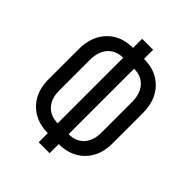

<svg xmlns="http://www.w3.org/2000/svg" viewBox="-221 -894 1043 1043"><g transform="rotate(45 300.0 -372.5)"><path d="M258 25V-45Q197 -45 151 -71Q105 -97 79.5 -143.5Q54 -190 54 -253V-487Q54 -584 109.5 -642Q165 -700 258 -700V-770H342V-700Q435 -700 490.5 -642Q546 -584 546 -487V-253Q546 -190 520.5 -143.5Q495 -97 449.5 -71Q404 -45 342 -45V25ZM258 -121V-624Q202 -624 170 -587.5Q138 -551 138 -487V-253Q138 -192 170 -156.5Q202 -121 258 -121ZM342 -121Q398 -121 430 -156.5Q462 -192 462 -253V-487Q462 -551 430 -587.5Q398 -624 342 -624Z"/></g></svg>

Font: JetBrainsMono NF
Style: Regular
Weight: 400
Designer: Philipp Nurullin, Konstantin Bulenkov
Foundry: JetBrains
Version: Version 2.251; ttfautohint (v1.8.3);Nerd Fonts 2.2.2